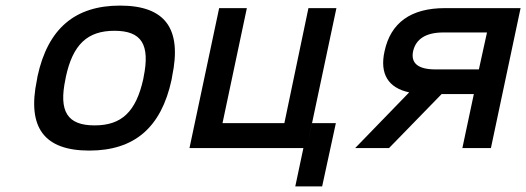

<svg xmlns="http://www.w3.org/2000/svg" viewBox="-20 -529 1880 686"><path d="M114 -256 112 -244C76 -73 138 9 299 9C460 9 556 -73 593 -244L595 -256C631 -427 570 -509 409 -509C248 -509 151 -427 114 -256ZM214 -247 215 -253C240 -370 292 -419 389 -419C486 -419 517 -370 493 -253L492 -247C466 -130 415 -81 318 -81C221 -81 189 -130 214 -247Z M763 -500 657 0H1064L1035 137H1131L1180 -89H1095L1076 0L1182 -500H1082L996 -89H775L862 -500Z M1840 -500H1570C1448 -500 1376 -448 1354 -346C1336 -265 1367 -215 1442 -199L1249 0H1370L1558 -193H1673L1632 0H1734ZM1456 -346C1466 -390 1502 -413 1564 -413H1720L1691 -281H1536C1474 -281 1447 -303 1456 -346Z"/></svg>

Font: LT Wave Mono Medium
Style: Italic
Weight: 500
Designer: Daniel Lyons
Version: Version 2.5 (Glyphs App)